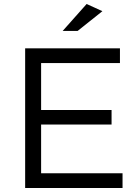

<svg xmlns="http://www.w3.org/2000/svg" viewBox="-20 -942 691 962"><path d="M186 -626V-391H539V-318H186V-74H594V0H106V-700H581V-626ZM369 -787H294L414 -922L493 -886Z"/></svg>

Font: Kalaa
Style: Regular
Weight: 400
Version: Version 1.20 June 5, 2016